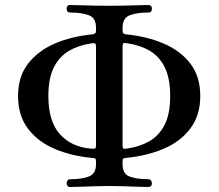

<svg xmlns="http://www.w3.org/2000/svg" viewBox="-20 -746 872 766"><path d="M260 0Q246 0 246 -16Q246 -21 249.5 -26Q253 -31 260 -31Q307 -31 335 -42Q363 -53 363 -90V-104Q363 -110 361 -112.5Q359 -115 348 -116Q268 -123 200.5 -151Q133 -179 92.5 -231.5Q52 -284 52 -363Q52 -440 91.5 -491.5Q131 -543 198 -572Q265 -601 349 -609Q357 -611 360 -613.5Q363 -616 363 -623V-636Q363 -674 335 -685Q307 -696 260 -696Q246 -696 246 -711Q246 -726 260 -726Q276 -726 303 -725Q330 -724 360 -723.5Q390 -723 415 -723Q441 -723 471.5 -723.5Q502 -724 529 -725Q556 -726 572 -726Q586 -726 586 -711Q586 -696 572 -696Q526 -696 497.5 -685Q469 -674 469 -636V-623Q469 -615 472 -613Q475 -611 482 -609Q566 -601 633.5 -572Q701 -543 740 -491.5Q779 -440 779 -363Q779 -286 739.5 -233.5Q700 -181 633 -152.5Q566 -124 482 -116Q473 -115 471 -112.5Q469 -110 469 -104V-90Q469 -52 497.5 -41.5Q526 -31 572 -31Q578 -31 582 -26Q586 -21 586 -16Q586 0 572 0Q556 0 529 -1Q502 -2 471.5 -3Q441 -4 415 -4Q390 -4 360 -3Q330 -2 303 -1Q276 0 260 0ZM344 -153Q358 -152 360.5 -154.5Q363 -157 363 -167V-559Q363 -568 360.5 -571.5Q358 -575 345 -573Q295 -566 256 -543.5Q217 -521 195 -477.5Q173 -434 173 -363Q173 -261 219.5 -210Q266 -159 344 -153ZM485 -153Q536 -160 575 -182Q614 -204 636.5 -247.5Q659 -291 659 -363Q659 -434 637 -478Q615 -522 575.5 -544.5Q536 -567 483 -574Q473 -576 471 -571.5Q469 -567 469 -559V-167Q469 -157 471.5 -154Q474 -151 485 -153Z"/></svg>

Font: Zen Old Mincho SemiBold
Style: Regular
Weight: 600
Version: Version 1.500